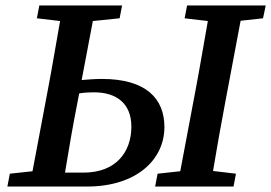

<svg xmlns="http://www.w3.org/2000/svg" viewBox="-20 -683 993 703"><path d="M264 -310 270 -341C288 -344 306 -345 324 -345C407 -345 461 -304 461 -219C461 -128 406 -51 286 -51H218C232 -137 247 -224 264 -310ZM7 0H299C478 0 582 -97 582 -218C582 -321 516 -394 353 -394C328 -394 304 -392 279 -390L320 -606L418 -616L427 -663H124L115 -616L200 -606C185 -522 171 -437 155 -353L99 -56L16 -47ZM656 -616 741 -606C726 -522 712 -437 696 -353L640 -56L557 -47L548 0H835L844 -47L760 -57C774 -141 789 -226 805 -310L861 -607L943 -616L953 -663H665Z"/></svg>

Font: Source Serif Pro Semibold
Style: Italic
Weight: 600
Italic angle: -12°
Designer: Frank Grießhammer
Foundry: Adobe Systems Incorporated
Version: Version 3.001;hotconv 1.0.111;makeotfexe 2.5.65597